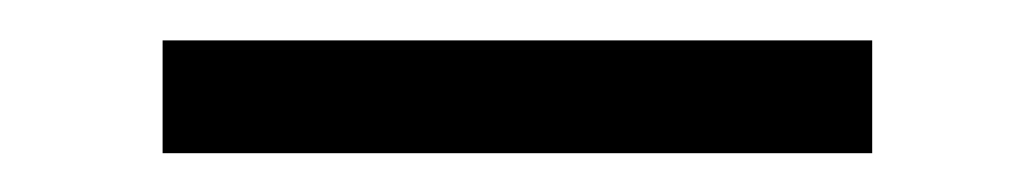

<svg xmlns="http://www.w3.org/2000/svg" viewBox="-20 -275 517 96"><path d="M61.3 -198.4V-254.8H416.1V-198.4Z"/></svg>

Font: Playfair 144pt SemiExpanded ExtraBold
Style: Regular
Weight: 800
Width: 6
Designer: Claus Eggers Sørensen
Foundry: Claus Eggers Sørensen
Version: Version 2.203